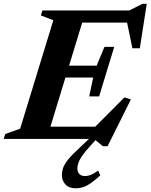

<svg xmlns="http://www.w3.org/2000/svg" viewBox="-48 -731 792 1010"><path d="M232.5 -624.5 167 -650 175 -676H404L197.5 0H-28.5L-20.5 -26L58 -54ZM421.5 -224 442 -323H217L236 -385.5H460.5L501.5 -484.5H553L513 -354L473.5 -224ZM687.5 -477H648.5L615 -638.5L637 -612H304L325 -676H632L702 -711H724ZM492.5 38 447 0H118L139 -64.5H485L427.5 -39L606.5 -218.5L640.5 -208L518 38ZM359 155.5Q359 173.5 369.2 184.2Q379.5 195 399.5 195Q415 195 429.8 189Q444.5 183 468.5 166.5L479.5 191.5Q437.5 230 409.8 244.8Q382 259.5 349.5 259.5Q315 259.5 296.2 239.2Q277.5 219 277.5 189Q277.5 172 283.5 153.5Q289.5 135 309.5 109.5Q329.5 84 370 47L446.5 -25.5H483L429 34.5Q400 65.5 385 87.5Q370 109.5 364.5 125.5Q359 141.5 359 155.5Z"/></svg>

Font: Newsreader 16pt 16pt
Style: Bold Italic
Weight: 700
Italic angle: -17°
Version: Version 1.003